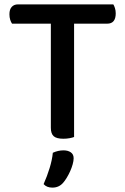

<svg xmlns="http://www.w3.org/2000/svg" viewBox="-20 -627 572 876"><path d="M318 -519V-2Q311 1 297.5 3.5Q284 6 269 6Q238 6 225 -5.5Q212 -17 212 -44V-519H35Q30 -526 26.5 -537Q23 -548 23 -562Q23 -584 33.5 -595.5Q44 -607 62 -607H497Q501 -601 504.5 -590Q508 -579 508 -566Q508 -519 469 -519ZM268 207Q249 229 219 229Q193 229 179 213Q195 177 206.5 139.5Q218 102 221 70Q245 59 270 59Q290 59 303 68Q316 77 316 95Q316 107 311.5 123Q307 139 300 154.5Q293 170 284.5 184Q276 198 268 207Z"/></svg>

Font: Baloo Da 2 Medium
Style: Regular
Weight: 500
Designer: Noopur Datye, Sulekha Rajkumar and Ek Type
Foundry: Ek Type
Version: Version 1.640;hotconv 1.0.111;makeotfexe 2.5.65597; ttfautoh